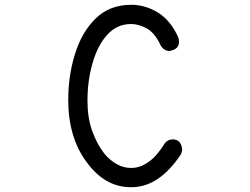

<svg xmlns="http://www.w3.org/2000/svg" viewBox="-20 -780 1040 799"><path d="M532 -1C607 -3 674 -49 733 -138C736 -145 738 -152 738 -159C735 -186 722 -200 699 -200C685 -200 673 -194 664 -181C649 -157 634 -138 619 -123C603 -108 587 -98 572 -91C556 -84 541 -81 526 -81C485 -81 448 -101 414 -141C393 -168 376 -200 363 -237C350 -274 344 -315 344 -361C344 -416 351 -468 365 -517C379 -566 399 -605 426 -635C453 -665 486 -680 525 -680C548 -680 571 -673 594 -660C616 -646 634 -623 648 -592C657 -576 670 -568 685 -568C712 -572 725 -585 725 -607C725 -613 724 -619 722 -624C701 -671 673 -705 640 -726C607 -747 572 -758 535 -760H525C466 -760 417 -741 378 -703C339 -665 311 -616 292 -555C273 -494 264 -431 264 -364C264 -261 289 -175 340 -106C391 -36 452 -1 524 -1Z"/></svg>

Font: linja lipamanka normal
Style: Regular
Weight: 400
Version: Version 1.000;February 20, 2023;FontCreator 14.0.0.2901 64-b